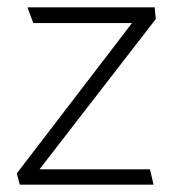

<svg xmlns="http://www.w3.org/2000/svg" viewBox="-20 -505 472 525"><path d="M403 -485H55L71 -442H341L26 -31L34 0H400L390 -42H88L406 -453Z"/></svg>

Font: Catamaran Thin ExtraLight
Style: Regular
Weight: 250
Version: Version 2.000